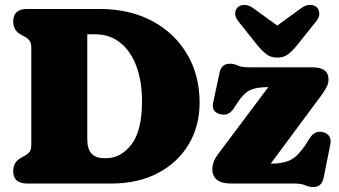

<svg xmlns="http://www.w3.org/2000/svg" viewBox="-20 -736 1360 770"><path d="M33 -50Q33 -86.5 65 -103.5L80.5 -112Q93 -119 99.2 -128Q105.5 -137 105.5 -155V-545Q105.5 -563 99.2 -572Q93 -581 80.5 -588L65 -596.5Q33 -613.5 33 -650Q33 -700 88.5 -700H379.5Q499.5 -700 589.8 -652Q680 -604 730.2 -519.2Q780.5 -434.5 780.5 -324Q780.5 -230.5 736.8 -157.2Q693 -84 613.5 -42Q534 0 426 0H88.5Q33 0 33 -50ZM404.5 -101.5Q465 -101.5 507.2 -156.8Q549.5 -212 549.5 -329.5Q549.5 -410 527 -470.5Q504.5 -531 462.2 -564.8Q420 -598.5 360.5 -598.5H330V-178.5Q330 -137.5 347.5 -119.5Q365 -101.5 398.5 -101.5ZM1266 -350 1065.5 -79.5Q1100.5 -80 1124.5 -86.5Q1148.5 -93 1167.8 -110.2Q1187 -127.5 1208.5 -160L1223 -183Q1243 -214 1276 -206Q1294 -201 1301.2 -188.2Q1308.5 -175.5 1305 -158.5L1277.5 -21.5Q1270 14 1237 14Q1219 14 1204.2 7Q1189.5 0 1157.5 0H908Q867 0 849.2 -15.8Q831.5 -31.5 831.5 -56.5Q831.5 -87 853.5 -116.5L1056 -386.5H1052Q1009 -386.5 983.8 -375Q958.5 -363.5 933 -325L917 -300.5Q896 -269 863 -278Q827 -287.5 835 -325L860.5 -444.5Q868 -480.5 902 -480.5Q919 -480.5 933.5 -473.2Q948 -466 980 -466H1233Q1297.5 -466 1297.5 -417.5Q1297.5 -402.5 1290 -387.2Q1282.5 -372 1266 -350ZM1171.5 -555Q1153 -532 1135.5 -518.5Q1118 -505 1092 -505Q1066 -505 1048.5 -518.5Q1031 -532 1012 -555L937.5 -648.5Q922.5 -666.5 923.2 -682.2Q924 -698 933 -706.5Q944 -716.5 960.5 -716.5Q977 -716.5 996 -703L1092 -633.5L1187.5 -703Q1206.5 -716.5 1223.2 -716.5Q1240 -716.5 1251 -706.5Q1259.5 -698 1260.5 -682.2Q1261.5 -666.5 1246.5 -648.5Z"/></svg>

Font: Fraunces 72pt S100 Black
Style: Regular
Weight: 900
Version: Version 1.000; ttfautohint (v1.8.3)